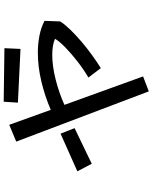

<svg xmlns="http://www.w3.org/2000/svg" viewBox="87 -870 826 1040"><g transform="rotate(-90 500.0 -350.0)"><path d="M469 -743 759 -739 755 -652 464 -666ZM253 -675 344 -713 425 -488Q499 -520 579 -539Q659 -558 735 -558Q782 -558 826 -549.5Q870 -541 907 -522L904 -437Q889 -413 859.5 -382.5Q830 -352 793.5 -321Q757 -290 719.5 -263Q682 -236 651 -217L600 -284Q644 -310 686.5 -343Q729 -376 762.5 -408.5Q796 -441 810 -465Q776 -480 723 -480Q663 -480 591 -462Q519 -444 452 -414L606 12L525 43ZM92 -344 296 -435 326 -359 133 -266Z"/></g></svg>

Font: Stick
Style: Regular
Weight: 400
Designer: Fontworks Inc.
Foundry: Fontworks Inc.
Version: Version 1.100